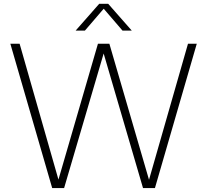

<svg xmlns="http://www.w3.org/2000/svg" viewBox="-20 -964 1062 984"><path d="M247.5 0 33 -740H80.5L285 -24.5H274L482 -740H540.5L749 -24.5H738.5L943.5 -740H988.5L774 0H713L505.5 -709.5H517L308.5 0ZM367.5 -807 488.5 -944.5H534.5L655.5 -807H608L504.5 -927.5H518.5L415 -807Z"/></svg>

Font: Encode Sans SC Condensed Thin ExtraLight
Style: Regular
Weight: 250
Version: Version 3.002